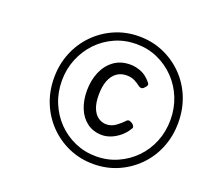

<svg xmlns="http://www.w3.org/2000/svg" viewBox="-138 -1080 1280 1177"><g transform="rotate(20 502.5 -492.0)"><path d="M580 -76Q494 -76 420.5 -108Q347 -140 291.5 -196.5Q236 -253 205 -328.5Q174 -404 174 -492Q174 -580 205 -655.5Q236 -731 291.5 -787.5Q347 -844 420.5 -876Q494 -908 579 -908Q665 -908 738.5 -876Q812 -844 867.5 -787.5Q923 -731 953.5 -655.5Q984 -580 984 -492Q984 -404 953.5 -328.5Q923 -253 867.5 -196.5Q812 -140 738.5 -108Q665 -76 580 -76ZM579 -126Q653 -126 717.5 -154.5Q782 -183 830.5 -232.5Q879 -282 906 -348.5Q933 -415 933 -492Q933 -568 906 -634.5Q879 -701 830.5 -751Q782 -801 718 -829.5Q654 -858 579 -858Q505 -858 440.5 -829.5Q376 -801 328 -751Q280 -701 252.5 -634.5Q225 -568 225 -492Q225 -415 252.5 -348.5Q280 -282 328 -232.5Q376 -183 440.5 -154.5Q505 -126 579 -126ZM570 -261Q513 -261 472.5 -290.5Q432 -320 411 -371Q390 -422 390 -486Q390 -553 413 -607.5Q436 -662 480 -694.5Q524 -727 587 -727Q621 -727 657 -713Q693 -699 724 -661Q733 -651 729 -642Q725 -633 717 -626Q708 -615 698.5 -614.5Q689 -614 681 -620Q664 -634 641.5 -645.5Q619 -657 588 -657Q551 -657 523.5 -637Q496 -617 481.5 -579Q467 -541 467 -486Q467 -433 481 -399Q495 -365 519 -348.5Q543 -332 571 -332Q604 -332 632 -352Q660 -372 681 -395Q689 -403 698 -401.5Q707 -400 719 -392Q727 -386 731 -377.5Q735 -369 730 -362Q709 -327 680.5 -304.5Q652 -282 623.5 -271.5Q595 -261 570 -261Z"/></g></svg>

Font: Playwrite US Trad
Style: Regular
Weight: 400
Designer: Veronika Burian, José Scaglione
Foundry: TypeTogether
Version: Version 1.002